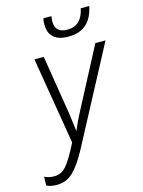

<svg xmlns="http://www.w3.org/2000/svg" viewBox="-162 -1005 813 1093"><g transform="rotate(-15 244.0 -459.0)"><path d="M34 9Q92 9 132 -30.5Q172 -70 215 -150L514 -714H454L264 -352Q238 -302 220 -258Q215 -302 207 -360L150 -714H95L180 -202Q135 -112 105 -77Q75 -42 32 -42Q1 -42 -25 -55L-26 -3Q-2 9 34 9ZM318 -789Q447 -789 475 -927H425Q405 -829 321 -829Q249 -829 249 -895Q249 -903 250 -911.5Q251 -920 252 -927H205Q201 -914 201 -892Q201 -789 318 -789Z"/></g></svg>

Font: Noto Sans Display SemiCondensed Light
Style: Italic
Weight: 300
Width: 4
Italic angle: -12°
Designer: Monotype Design Team
Foundry: Monotype Imaging Inc.
Version: Version 1.900